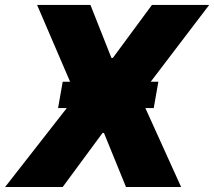

<svg xmlns="http://www.w3.org/2000/svg" viewBox="-36 -747 855 767"><path d="M325.3 -727.3 409.1 -515.6H414.8L571 -727.3H799.7L566.1 -420.5H596.6L578.1 -315.3H544.7L687.5 0H467.3L379.3 -215.9H373.6L214.5 0H-15.6L230.8 -315.3H196L214.5 -420.5H244L112.2 -727.3Z"/></svg>

Font: Karasuma Gothic
Style: Italic
Weight: 900
Italic angle: -9.39999°
Designer: Rasmus Andersson / Ryoko Nishizuka
Foundry: Genbu
Version: Version 1.00